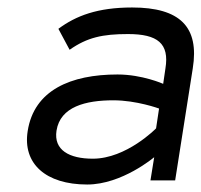

<svg xmlns="http://www.w3.org/2000/svg" viewBox="-20 -482 538 513"><path d="M54 -132C40 -45 102 11 213 11C306 11 392 -62 392 -62L382 0H448L495 -299C513 -410 461 -462 333 -462C241 -462 183 -440 136 -405L166 -349C213 -382 254 -391 322 -391C401 -391 433 -366 422 -299L416 -258C416 -258 360 -283 294 -283C169 -283 71 -241 54 -132ZM131 -133C141 -197 209 -214 283 -214C345 -214 405 -192 405 -192L397 -139C397 -139 318 -58 228 -58C165 -58 123 -81 131 -133Z"/></svg>

Font: Charger Pro
Style: ExtObl
Weight: 400
Designer: Jasper
Foundry: Cannot Into Space Fonts
Version: Version 1.09